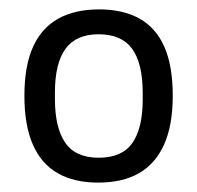

<svg xmlns="http://www.w3.org/2000/svg" viewBox="-20 -718 419 409"><path d="M189 -329Q138 -329 103 -349Q68 -369 50 -410Q32 -451 32 -514Q32 -578 50.5 -618.5Q69 -659 104.5 -678.5Q140 -698 191 -698Q242 -698 277 -678.5Q312 -659 330 -618.5Q348 -578 348 -514Q348 -451 329.5 -410Q311 -369 276 -349Q241 -329 189 -329ZM190 -382Q240 -382 262 -413.5Q284 -445 284 -506V-520Q284 -583 261.5 -614Q239 -645 190 -645Q142 -645 119.5 -614Q97 -583 97 -521V-507Q97 -446 119 -414Q141 -382 190 -382Z"/></svg>

Font: Archivo SemiBold
Style: Regular
Weight: 400
Version: Version 2.001